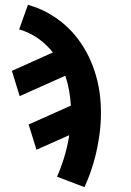

<svg xmlns="http://www.w3.org/2000/svg" viewBox="-20 -558 540 791"><path d="M328 213 215 170Q232 131 244.5 90Q257 49 264 7Q264 6 264 5.5Q264 5 264 4Q264 3 264.5 1.5Q265 0 265 -1L130 59L126 45L98 -45L272 -123Q270 -155 264.5 -186Q259 -217 249 -246L61 -162L29 -266L198 -342Q185 -358 169.5 -373Q154 -388 136.5 -400Q119 -412 99.5 -421.5Q80 -431 59 -437L95 -538Q136 -527 174 -506.5Q212 -486 244 -458.5Q276 -431 301.5 -397Q327 -363 345.5 -325Q364 -287 376 -244.5Q388 -202 392.5 -159Q397 -116 395.5 -70Q394 -24 386 21Q378 71 363.5 119Q349 167 328 213Z"/></svg>

Font: Iosevka Slab Extrabold Oblique
Style: Regular
Weight: 800
Italic angle: -9°
Monospace: yes
Designer: Belleve Invis
Foundry: Belleve Invis
Version: Version 11.1.1; ttfautohint (v1.8.3)